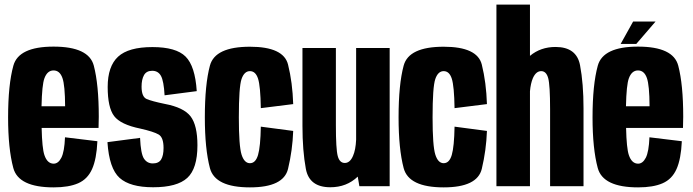

<svg xmlns="http://www.w3.org/2000/svg" viewBox="-20 -805 2994 830"><path d="M212 5Q60 5 37.5 -78.8Q15 -162.5 15 -297.5Q15 -439 37.8 -521.2Q60.5 -603.5 211.5 -603.5Q364 -603.5 385.5 -521.2Q407 -439 407 -300.5Q407 -274 406 -252H160Q162 -163.5 172 -134.5Q184.5 -97.5 212 -97.5Q232 -97.5 245.2 -123.2Q258.5 -149 261 -211.5L401 -194.5Q397.5 -117.5 378 -74Q358.5 -30.5 318 -12.8Q277.5 5 212 5ZM159.5 -345.5H261.5Q261 -436.5 250 -467.5Q238.5 -500.5 211.5 -500.5Q184.5 -500.5 172 -466.5Q161.5 -438.5 159.5 -345.5Z M642 4.5Q542 4.5 497 -36Q452 -76.5 444.5 -190.5L585.5 -209Q588.5 -140.5 602.2 -119.5Q616 -98.5 640.5 -98.5Q666 -98.5 676.5 -115.5Q687 -132.5 687 -165.5Q687 -211 665.8 -223.5Q644.5 -236 587 -249Q501 -266.5 473.2 -303.5Q445.5 -340.5 445.5 -429Q445.5 -518.5 490.5 -560Q535.5 -601.5 639 -601.5Q741 -601.5 782.2 -560.5Q823.5 -519.5 830.5 -411L691.5 -393Q688 -455 675.8 -477Q663.5 -499 638 -499Q613 -499 602.5 -480.2Q592 -461.5 592 -430.5Q592 -386.5 614 -377Q636 -367.5 691.5 -356Q774.5 -340.5 804 -301.8Q833.5 -263 833.5 -177Q833.5 -76 789.5 -35.8Q745.5 4.5 642 4.5Z M1060.5 5Q909.5 5 887.5 -78.2Q865.5 -161.5 865.5 -297.5Q865.5 -440 887.5 -521.5Q909.5 -603 1060.5 -603Q1206 -603 1225.2 -525.8Q1244.5 -448.5 1247.5 -355L1107.5 -337.5Q1106 -432.5 1095.5 -465Q1085 -497.5 1060.5 -497.5Q1036 -497.5 1024.2 -463.5Q1012.5 -429.5 1012.5 -297.5Q1012.5 -174 1024.2 -136.8Q1036 -99.5 1060.5 -99.5Q1085 -99.5 1095.5 -135.2Q1106 -171 1107.5 -257.5L1247.5 -239Q1244.5 -155.5 1225.2 -75.2Q1206 5 1060.5 5Z M1533.5 0 1526.5 -41.5Q1478.5 4.5 1408 4.5Q1317 4.5 1302.2 -74.8Q1287.5 -154 1287.5 -261V-597.5H1432V-264Q1432 -160.5 1440 -130.5Q1448 -100.5 1470.5 -100.5Q1493 -100.5 1506 -131Q1517.5 -157 1519.5 -201V-597.5H1664.5V0Z M1898 5Q1747 5 1725 -78.2Q1703 -161.5 1703 -297.5Q1703 -440 1725 -521.5Q1747 -603 1898 -603Q2043.5 -603 2062.8 -525.8Q2082 -448.5 2085 -355L1945 -337.5Q1943.5 -432.5 1933 -465Q1922.5 -497.5 1898 -497.5Q1873.5 -497.5 1861.8 -463.5Q1850 -429.5 1850 -297.5Q1850 -174 1861.8 -136.8Q1873.5 -99.5 1898 -99.5Q1922.5 -99.5 1933 -135.2Q1943.5 -171 1945 -257.5L2085 -239Q2082 -155.5 2062.8 -75.2Q2043.5 5 1898 5Z M2126 0V-785H2271V-563.5Q2317 -602 2381.5 -602Q2472.5 -602 2487.5 -523Q2502.5 -444 2502.5 -336.5V0H2358V-333.5Q2358 -437 2349.8 -467.2Q2341.5 -497.5 2319.5 -497.5Q2297 -497.5 2283.5 -467Q2274 -444.5 2271 -410.5V0Z M2738.5 5Q2586.5 5 2564 -78.8Q2541.5 -162.5 2541.5 -297.5Q2541.5 -439 2564.2 -521.2Q2587 -603.5 2738 -603.5Q2890.5 -603.5 2912 -521.2Q2933.5 -439 2933.5 -300.5Q2933.5 -274 2932.5 -252H2686.5Q2688.5 -163.5 2698.5 -134.5Q2711 -97.5 2738.5 -97.5Q2758.5 -97.5 2771.8 -123.2Q2785 -149 2787.5 -211.5L2927.5 -194.5Q2924 -117.5 2904.5 -74Q2885 -30.5 2844.5 -12.8Q2804 5 2738.5 5ZM2686 -345.5H2788Q2787.5 -436.5 2776.5 -467.5Q2765 -500.5 2738 -500.5Q2711 -500.5 2698.5 -466.5Q2688 -438.5 2686 -345.5ZM2663 -615 2717 -712H2814L2730.5 -615Z"/></svg>

Font: Anybody Condensed Regular
Style: Bold
Weight: 700
Width: 3
Designer: Tyler Finck
Foundry: Etcetera Type Company
Version: Version 1.010; ttfautohint (v1.8.3) -l 8 -r 50 -G 200 -x 14 